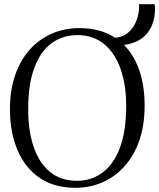

<svg xmlns="http://www.w3.org/2000/svg" viewBox="-20 -885 760 916"><path d="M341.5 11Q239.5 11.5 169.5 -36.2Q99.5 -84 63.5 -168.8Q27.5 -253.5 27.5 -363.5Q27.5 -456.5 52.8 -528.2Q78 -600 123.2 -649.8Q168.5 -699.5 228.8 -725.2Q289 -751 358.5 -751Q409 -751 452 -739.2Q495 -727.5 529.5 -705Q562 -707.5 583.8 -723.5Q605.5 -739.5 618.5 -761.5Q631.5 -783.5 637.5 -807Q643.5 -830.5 643.5 -848Q643.5 -853.5 643.5 -857.8Q643.5 -862 642.5 -865H717.5Q718.5 -859 719 -853.8Q719.5 -848.5 719.5 -843Q719.5 -796.5 703 -759.8Q686.5 -723 653.8 -700Q621 -677 571.5 -670.5Q620 -622 645 -548.2Q670 -474.5 670 -381Q670 -288.5 645 -216Q620 -143.5 575.2 -93Q530.5 -42.5 470.8 -16Q411 10.5 341.5 11ZM346.5 -22.5Q417.5 -22.5 470.5 -62.5Q523.5 -102.5 552.8 -182Q582 -261.5 582 -381Q582 -478.5 555.8 -554.5Q529.5 -630.5 477.5 -674Q425.5 -717.5 349.5 -717.5Q279 -717.5 226 -678.8Q173 -640 143.8 -561.5Q114.5 -483 114.5 -363.5Q114.5 -259.5 141 -183Q167.5 -106.5 219 -64.5Q270.5 -22.5 346.5 -22.5Z"/></svg>

Font: Merriweather 96pt Light
Style: Regular
Weight: 300
Version: Version 2.100